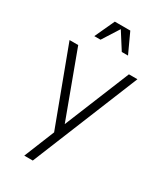

<svg xmlns="http://www.w3.org/2000/svg" viewBox="-225 -807 936 1095"><g transform="rotate(30 243.5 -260.0)"><path d="M128 200H184L469 -500H413L238 -71L79 -500H22L209 0ZM133 -590H174L244 -700L314 -590H355L295 -720H193Z"/></g></svg>

Font: Uncut Sans Light
Style: Regular
Weight: 300
Designer: Kasper Nordkvist
Foundry: UNCUT.wtf
Version: Version 1.304;Glyphs 3.2 (3246)